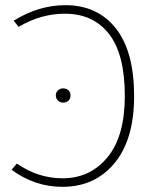

<svg xmlns="http://www.w3.org/2000/svg" viewBox="-20 -713 613 743"><path d="M233 -693Q357 -693 428 -603.5Q499 -514 499 -341Q499 -173 423 -81.5Q347 10 222 10Q114 10 25 -56L45 -80Q128 -23 222 -23Q329 -23 396 -104.5Q463 -186 463 -341Q463 -504 401.5 -582Q340 -660 231 -660Q138 -660 52 -609L33 -633Q130 -693 233 -693ZM224 -371Q238 -371 245.5 -363Q253 -355 253 -344Q253 -332 245.5 -324Q238 -316 224 -316Q212 -316 204 -324Q196 -332 196 -344Q196 -355 204 -363Q212 -371 224 -371Z"/></svg>

Font: Fira Sans UltraLight
Style: Regular
Weight: 200
Designer: Carrois Corporate & Edenspiekermann AG
Foundry: Carrois Corporate GbR & Edenspiekermann AG
Version: Version 4.106;PS 004.106;hotconv 1.0.70;makeotf.lib2.5.58329